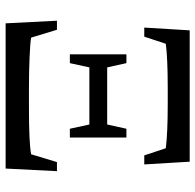

<svg xmlns="http://www.w3.org/2000/svg" viewBox="-26 -669 695 683"><g transform="rotate(90 321.5 -327.5)"><path d="M363.8 -83Q489.7 -83 528.8 -90.8L556.6 -182.6H588.9L579.6 0H63L53.7 -182.6H85.9L113.8 -90.8Q130.9 -87.4 183.3 -85.2Q235.8 -83 292 -83ZM293.9 -576.7Q188.5 -576.7 135.7 -569.8L110.4 -493.2H78.1L87.9 -654.8H555.2L564.9 -493.2H532.7L507.3 -569.8Q452.6 -576.7 349.1 -576.7ZM219.7 -297.9 204.6 -228.5H173.3V-429.7H204.6L219.7 -361.3H422.9L438 -429.7H469.2V-228.5H438L422.9 -297.9Z"/></g></svg>

Font: Liberation Serif
Style: Regular
Weight: 400
Designer: Steve Matteson
Foundry: Ascender Corporation
Version: Version 2.1.5